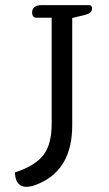

<svg xmlns="http://www.w3.org/2000/svg" viewBox="-20 -715 423 747"><path d="M38 -44Q117 -70 149 -112Q181 -154 181 -232V-646H122Q105 -646 105 -667Q105 -680 114.5 -687.5Q124 -695 141 -695H327Q338 -695 338 -682Q338 -672 331.5 -666.5Q325 -661 311 -657L261 -645V-227Q261 -57 132 -1Q103 12 82 12Q63 12 51 -1.5Q39 -15 38 -44Z"/></svg>

Font: Maitree
Style: Regular
Weight: 400
Designer: CadsonDemak Team
Foundry: CadsonDemak
Version: Version 1.001